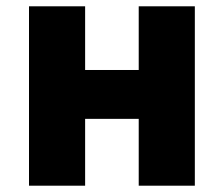

<svg xmlns="http://www.w3.org/2000/svg" viewBox="-20 -589 710 609"><path d="M72 0V-569H250V-367H420V-569H598V0H420V-212H250V0Z"/></svg>

Font: Source Han Sans CN Heavy
Style: Regular
Weight: 900
Designer: Ryoko NISHIZUKA 西塚涼子 (kana, bopomofo & ideographs); Paul D. Hunt (Latin, Greek & Cyrillic); Sandoll Communications 산돌커뮤니
Foundry: Adobe
Version: Version 2.000;hotconv 1.0.107;makeotfexe 2.5.65593